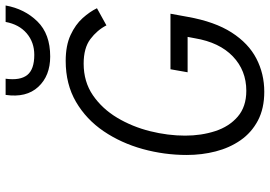

<svg xmlns="http://www.w3.org/2000/svg" viewBox="-162 -810 983 700"><g transform="rotate(-90 330.0 -459.5)"><path d="M346 12Q285 12 241 -11.2Q197 -34.5 169.2 -74.5Q141.5 -114.5 128.5 -165Q115.5 -215.5 115.5 -270.5Q115.5 -352.5 137.2 -431.2Q159 -510 202 -573.5Q245 -637 309.2 -674.5Q373.5 -712 458.5 -712Q514.5 -712 552.8 -694.2Q591 -676.5 614.5 -650.2Q638 -624 650.5 -598L588 -563.5Q570.5 -597.5 538 -622Q505.5 -646.5 448.5 -646.5Q382.5 -646.5 333.2 -612.8Q284 -579 251.2 -524.2Q218.5 -469.5 202.2 -404.2Q186 -339 186 -276.5Q186 -217.5 202.5 -166.8Q219 -116 255.2 -84.8Q291.5 -53.5 349.5 -53.5Q423.5 -53.5 474.8 -102.5Q526 -151.5 541 -241L546 -267.5H417L428 -330H630.5L619 -267Q601.5 -168.5 562 -107Q522.5 -45.5 467 -16.8Q411.5 12 346 12ZM474.5 -768.5Q404 -768.5 363.8 -812Q323.5 -855.5 334.5 -931H393.5Q386.5 -878 407 -852.2Q427.5 -826.5 480.5 -826.5Q526.5 -826.5 559 -854.2Q591.5 -882 600.5 -931H660.5Q648 -861.5 602.2 -815Q556.5 -768.5 474.5 -768.5Z"/></g></svg>

Font: Overpass Light
Style: Italic
Weight: 300
Italic angle: -10°
Designer: Delve Withrington, Dave Bailey, Thomas Jockin
Foundry: Delve Fonts LLC
Version: Version 4.000; ttfautohint (v1.8.3)